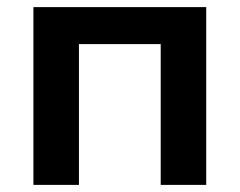

<svg xmlns="http://www.w3.org/2000/svg" viewBox="-20 -520 674 540"><path d="M74 0V-500H560V0H432V-396H202V0Z"/></svg>

Font: Geologica Cursive Medium
Style: Regular
Weight: 500
Designer: Sindre Bremnes, Frode Helland
Foundry: Monokrom Skriftforlag AS
Version: Version 1.010;gftools[0.9.28]